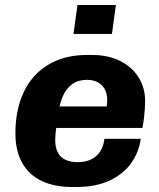

<svg xmlns="http://www.w3.org/2000/svg" viewBox="-20 -742 640 772"><path d="M271.5 10Q198 10 146.8 -14.8Q95.5 -39.5 68.8 -87.8Q42 -136 42 -205.5Q42 -277.5 61.2 -335.8Q80.5 -394 117.5 -435.2Q154.5 -476.5 208 -498.8Q261.5 -521 329.5 -521H349Q414.5 -521 462.8 -497Q511 -473 537.2 -431Q563.5 -389 563.5 -335Q563.5 -320.5 562.2 -302.8Q561 -285 558.8 -266Q556.5 -247 552.5 -227.5H137.5L215 -278Q210.5 -256.5 206.2 -228.8Q202 -201 202 -180Q202 -147.5 213.2 -127.5Q224.5 -107.5 244.8 -98.8Q265 -90 291.5 -90Q338 -90 366 -113.8Q394 -137.5 400 -184H546Q538.5 -129.5 507 -85.5Q475.5 -41.5 420.2 -15.8Q365 10 283.5 10ZM216 -294.5 149.5 -314H409Q410.5 -323.5 410.8 -329.2Q411 -335 411 -340Q411 -367.5 400.2 -385.2Q389.5 -403 371.2 -412Q353 -421 330 -421Q295 -421 271.5 -404.5Q248 -388 234.8 -359.8Q221.5 -331.5 216 -294.5ZM275.5 -605.5 291.5 -722H446L430 -605.5Z"/></svg>

Font: Chivo Mono Medium
Style: Italic
Weight: 500
Italic angle: -8.05°
Monospace: yes
Designer: Hector Gatti
Foundry: Omnibus-Type
Version: Version 1.008